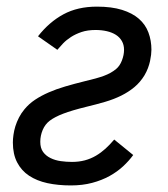

<svg xmlns="http://www.w3.org/2000/svg" viewBox="-20 -547 510 582"><path d="M19 -115.2Q19 -125.5 20.8 -138.2Q22.5 -150.9 26.6 -164.3Q30.8 -177.7 37.6 -190.9Q44.4 -204.1 54.2 -215.8Q67.9 -232.4 86.2 -244.6Q104.5 -256.8 127.4 -266.8Q150.4 -276.9 177.7 -284.9Q205.1 -293 236.8 -300.8Q272.9 -309.1 294.9 -317.1Q316.9 -325.2 332 -337.9Q343.3 -347.2 349.6 -363.8Q356 -380.4 356 -396Q356 -411.1 349.4 -422.6Q342.8 -434.1 331.3 -441.4Q319.8 -448.7 304 -452.4Q288.1 -456.1 270 -456.1Q245.6 -456.1 227.3 -450Q209 -443.8 195.1 -434.8Q181.2 -425.8 171.1 -415.3Q161.1 -404.8 153.8 -396L95.2 -437Q129.4 -480.5 172.4 -503.7Q215.3 -526.9 273.9 -526.9Q318.4 -526.9 349.9 -517.1Q381.3 -507.3 401.1 -490Q420.9 -472.7 429.9 -448.5Q439 -424.3 439 -396Q439 -389.6 438 -380.9Q437 -372.1 434.8 -361.8Q432.6 -351.6 428.5 -340.6Q424.3 -329.6 418 -318.8Q405.3 -297.9 387.5 -283Q369.6 -268.1 347.4 -257.1Q325.2 -246.1 298.6 -238.3Q272 -230.5 241.2 -223.1Q197.8 -212.4 172.1 -202.6Q146.5 -192.9 130.9 -181.2Q116.7 -170.4 109.4 -153.1Q102.1 -135.7 102.1 -117.2Q102.1 -98.1 110.6 -86.4Q119.1 -74.7 133.1 -67.9Q147 -61 164.1 -58.6Q181.2 -56.2 198.2 -56.2Q219.2 -56.2 237.3 -61Q255.4 -65.9 270.8 -75Q286.1 -84 299.8 -96.4Q313.5 -108.9 326.2 -124L383.8 -77.1Q371.1 -59.6 353.3 -43Q335.4 -26.4 312 -13.4Q288.6 -0.5 259.3 7.3Q230 15.1 194.8 15.1Q155.8 15.1 123.5 8.1Q91.3 1 68.1 -14.4Q44.9 -29.8 32 -54.7Q19 -79.6 19 -115.2Z"/></svg>

Font: Clear Sans
Style: Italic
Weight: 400
Italic angle: -12°
Foundry: Intel Corporation
Version: Version 1.00